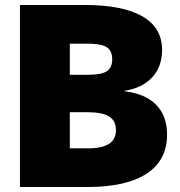

<svg xmlns="http://www.w3.org/2000/svg" viewBox="-20 -750 720 770"><path d="M60 0V-730H320Q472 -730 551 -684.5Q630 -639 630 -550Q630 -483 590.5 -440Q551 -397 480 -386V-384Q563 -374 606.5 -329.5Q650 -285 650 -210Q650 -107 568 -53.5Q486 0 330 0ZM330 -155Q389 -155 417 -173Q445 -191 445 -228Q445 -266 417.5 -283Q390 -300 330 -300H160V-450H330Q386 -450 408 -464Q430 -478 430 -512Q430 -547 407.5 -561Q385 -575 330 -575H260V-155Z"/></svg>

Font: M PLUS 1 Black
Style: Regular
Weight: 900
Designer: Coji Morishita
Foundry: UNDERFOREST DESIGN
Version: Version 1.001